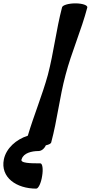

<svg xmlns="http://www.w3.org/2000/svg" viewBox="-74 -844 538 1139"><path d="M294 -800C259 -666 245 -534 210 -400C177 -280 127 -160 91 -39C22 -17 -37 35 -51 101C-73 209 24 275 141 275C154 275 170 241 176 200C183 159 178 125 165 125C111 125 40 125 55 99C66 64 114 52 154 52C172 52 189 38 198 18C216 14 229 8 230 0C266 -134 279 -266 315 -400C350 -534 409 -666 444 -800C446 -813 415 -824 373 -824C332 -824 296 -813 294 -800Z"/></svg>

Font: Nupuram Black Oblique
Style: Regular
Weight: 900
Designer: Santhosh Thottingal (santhosh.thottingal@gmail.com)
Foundry: SMC
Version: Version 1.000